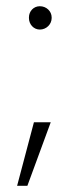

<svg xmlns="http://www.w3.org/2000/svg" viewBox="-20 -475 254 617"><path d="M108 -380C129 -380 146 -397 146 -417V-419C146 -439 129 -455 108 -455C88 -455 73 -439 73 -419V-417C73 -397 88 -380 108 -380ZM35 122H68L143 -82H89Z"/></svg>

Font: Fixel Text ExtraLight
Style: Regular
Weight: 200
Width: 4
Designer: AlfaBravo + MacPaw
Foundry: Kyrylo Tkachov, Marchela Mozhyna, Serhii Makarenko, Maria Weinstein, Zakhar Kryvoshyya
Version: Version 1.211